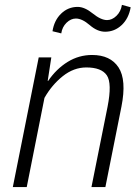

<svg xmlns="http://www.w3.org/2000/svg" viewBox="-20 -762 563 782"><path d="M174.3 -432.6 175.8 -432.1Q209.5 -481.4 255.4 -509.8Q301.3 -538.1 355 -538.1Q429.7 -538.1 462.9 -487.3Q496.1 -436.5 474.6 -327.6L409.2 0H352.5L418 -326.7Q437 -423.3 415 -455.3Q393.1 -487.3 331.5 -487.3Q280.3 -487.3 235.6 -451.7Q190.9 -416 161.1 -363.3L88.9 0H32.2L137.7 -528.3H189ZM512.2 -732.4Q504.4 -687 475.6 -659.9Q446.8 -632.8 408.2 -632.8Q376.5 -632.8 345.5 -659.7Q314.5 -686.5 289.1 -686.5Q268.6 -686.5 251 -669.4Q233.4 -652.3 229.5 -626L193.8 -634.8Q200.7 -679.2 229 -706.5Q257.3 -733.9 296.4 -733.9Q324.7 -733.9 357.9 -707Q391.1 -680.2 416 -680.2Q436.5 -680.2 454.3 -697.5Q472.2 -714.8 476.6 -742.2Z"/></svg>

Font: Franko
Style: Light Italic
Weight: 300
Designer: Google
Version: Version 1.200310; 2013